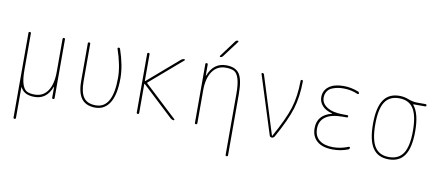

<svg xmlns="http://www.w3.org/2000/svg" viewBox="-81 -1070 3662 1609"><g transform="rotate(10 1750.0 -265.0)"><path d="M89.8 210V-509.8Q89.8 -519.5 100.1 -519.5Q110.4 -519.5 110.4 -509.8V-200.2Q110.4 -121.1 124 -79.1Q137.7 -37.1 161.6 -23.4Q185.5 -9.8 230.5 -9.8Q301.8 -9.8 340.8 -67.4Q379.9 -125 379.9 -230.5V-509.8Q379.9 -519.5 390.1 -519.5Q400.4 -519.5 400.4 -509.8V-9.8Q400.4 0 390.1 0Q379.9 0 379.9 -9.8V-101.6Q379.9 -102.5 378.9 -102.5Q377 -102.5 377 -100.6Q335 10.7 230.5 9.8Q142.6 9.8 112.3 -51.8Q111.3 -51.8 110.4 -50.8V210Q110.4 219.7 100.1 219.7Q89.8 219.7 89.8 210Z M750 9.8Q670.9 9.8 632.8 -38.6Q594.7 -86.9 594.7 -190.4V-509.8Q594.7 -519.5 605 -519.5Q615.2 -519.5 615.2 -509.8V-190.4Q615.2 -95.7 647 -52.7Q678.7 -9.8 750 -9.8Q894.5 -9.8 894.5 -269.5Q894.5 -372.1 847.7 -509.8Q846.7 -513.7 849.1 -516.6Q851.6 -519.5 856.4 -519.5Q866.2 -519.5 869.1 -510.7Q915 -376 915 -269.5Q915 -128.9 871.6 -59.6Q828.1 9.8 750 9.8Z M1099.6 -9.8V-509.8Q1099.6 -519.5 1109.9 -519.5Q1120.1 -519.5 1120.1 -509.8V-284.2Q1120.1 -283.2 1121.6 -282.2Q1123 -281.2 1124 -282.2L1387.7 -509.8Q1399.4 -519.5 1415 -519.5Q1418.9 -519.5 1419.9 -515.6Q1420.9 -511.7 1418 -509.8L1143.6 -273.4Q1140.6 -270.5 1143.6 -266.6L1418.9 -9.8Q1420.9 -7.8 1419.9 -3.9Q1418.9 0 1415 0Q1402.3 0 1389.6 -9.8L1124 -257.8Q1123 -258.8 1121.6 -257.8Q1120.1 -256.8 1120.1 -255.9V-9.8Q1120.1 0 1109.9 0Q1099.6 0 1099.6 -9.8Z M1594.7 -9.8V-509.8Q1594.7 -519.5 1605 -519.5Q1615.2 -519.5 1615.2 -509.8V-415Q1615.2 -414.1 1616.2 -414.1Q1618.2 -414.1 1618.2 -416Q1662.1 -530.3 1769.5 -530.3Q1850.6 -530.3 1882.8 -481.4Q1915 -432.6 1915 -309.6V210Q1915 219.7 1904.8 219.7Q1894.5 219.7 1894.5 210V-309.6Q1894.5 -392.6 1880.4 -437.5Q1866.2 -482.4 1841.3 -496.1Q1816.4 -509.8 1769.5 -509.8Q1696.3 -509.8 1655.8 -451.2Q1615.2 -392.6 1615.2 -290V-9.8Q1615.2 0 1605 0Q1594.7 0 1594.7 -9.8ZM1709 -589.8Q1705.1 -589.8 1703.6 -593.3Q1702.1 -596.7 1704.1 -599.6L1808.6 -740.2Q1816.4 -750 1829.1 -750Q1833 -750 1834.5 -746.6Q1835.9 -743.2 1834 -740.2L1728.5 -599.6Q1720.7 -589.8 1709 -589.8Z M2230.5 -13.7 2073.2 -509.8Q2071.3 -513.7 2073.7 -516.6Q2076.2 -519.5 2080.1 -519.5Q2089.8 -519.5 2093.8 -509.8L2249 -15.6Q2249 -14.6 2250 -14.6Q2252 -14.6 2252 -15.6Q2340.8 -174.8 2372.6 -275.9Q2404.3 -377 2405.3 -508.8Q2405.3 -519.5 2415 -519.5Q2424.8 -519.5 2424.8 -508.8Q2423.8 -377.9 2392.6 -274.9Q2361.3 -171.9 2272.5 -12.7Q2263.7 0 2250 0Q2235.4 0 2230.5 -13.7Z M2712.9 -284.2Q2713.9 -284.2 2713.9 -285.2Q2713.9 -287.1 2711.9 -287.1Q2655.3 -301.8 2627.4 -334Q2599.6 -366.2 2599.6 -405.3Q2599.6 -462.9 2644 -496.6Q2688.5 -530.3 2769.5 -530.3Q2833 -530.3 2894.5 -505.9Q2904.3 -502.9 2905.3 -491.2Q2905.3 -487.3 2902.3 -485.4Q2899.4 -483.4 2894.5 -484.4Q2835 -510.7 2769.5 -509.8Q2744.1 -509.8 2722.2 -505.9Q2700.2 -502 2675.3 -492.2Q2650.4 -482.4 2635.3 -459.5Q2620.1 -436.5 2620.1 -405.3Q2620.1 -356.4 2668.5 -325.7Q2716.8 -294.9 2804.7 -294.9H2839.8Q2849.6 -294.9 2849.6 -285.2Q2849.6 -275.4 2839.8 -275.4H2804.7Q2707 -275.4 2658.7 -240.2Q2610.4 -205.1 2610.4 -139.6Q2610.4 -76.2 2651.9 -43Q2693.4 -9.8 2769.5 -9.8Q2835 -9.8 2899.4 -36.1Q2903.3 -37.1 2906.7 -35.2Q2910.2 -33.2 2910.2 -29.3Q2910.2 -18.6 2899.4 -13.7Q2835.9 10.7 2769.5 9.8Q2682.6 9.8 2636.2 -29.8Q2589.8 -69.3 2589.8 -139.6Q2589.8 -253.9 2712.9 -284.2Z M3366.7 -449.7Q3328.1 -509.8 3245.1 -509.8Q3162.1 -509.8 3123.5 -449.7Q3085 -389.6 3085 -259.8Q3085 -129.9 3123.5 -69.8Q3162.1 -9.8 3245.1 -9.8Q3328.1 -9.8 3366.7 -69.8Q3405.3 -129.9 3405.3 -259.8Q3405.3 -389.6 3366.7 -449.7ZM3245.1 -530.3Q3284.2 -530.3 3323.2 -515.1Q3362.3 -500 3400.4 -500H3469.7Q3479.5 -500 3480 -490.2Q3480.5 -480.5 3469.7 -480.5H3370.1Q3369.1 -480.5 3369.1 -479Q3369.1 -477.5 3369.6 -477.5Q3370.1 -477.5 3370.1 -476.6Q3424.8 -411.1 3424.8 -259.8Q3424.8 -122.1 3380.9 -56.2Q3336.9 9.8 3245.1 9.8Q3153.3 9.8 3109.4 -56.2Q3065.4 -122.1 3065.4 -260.3Q3065.4 -398.4 3109.4 -464.4Q3153.3 -530.3 3245.1 -530.3Z"/></g></svg>

Font: Rounded-X Mgen+ 1m thin
Style: Regular
Weight: 100
Designer: [Source Han Sans]
Ryoko NISHIZUKA  (kana & ideographs); Paul D. Hunt (Latin, Greek & Cyrillic); Wenlong ZHANG  (bopomofo
Version: Version 1.059.20150602